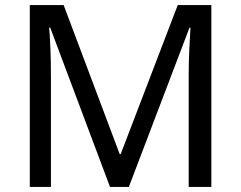

<svg xmlns="http://www.w3.org/2000/svg" viewBox="-20 -734 947 754"><path d="M412 0 177 -626H173Q176 -595 178 -542.5Q180 -490 180 -433V0H97V-714H230L450 -129H454L678 -714H810V0H721V-439Q721 -491 723.5 -542Q726 -593 728 -625H724L486 0Z"/></svg>

Font: Noto Sans Nag Mundari
Style: Regular
Weight: 400
Designer: Muthu Nedumaran
Version: Version 1.000; ttfautohint (v1.8.4.7-5d5b)